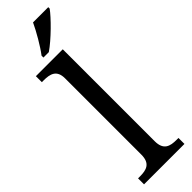

<svg xmlns="http://www.w3.org/2000/svg" viewBox="-322 -956 954 954"><g transform="rotate(-45 155.0 -479.5)"><path d="M105 -812V-799H143C196 -835 274 -914 299 -949V-959H192C171 -914 134 -850 105 -812ZM13 0H297V-42H284C239 -42 202 -51 202 -114V-760H13V-718H26C70 -718 108 -709 108 -650V-114C108 -51 71 -42 26 -42H13Z"/></g></svg>

Font: Noto Serif
Style: Regular
Weight: 400
Designer: Monotype Design Team
Foundry: Monotype Imaging Inc.
Version: Version 2.015